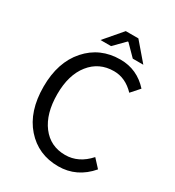

<svg xmlns="http://www.w3.org/2000/svg" viewBox="-197 -931 960 1056"><g transform="rotate(30 283.0 -403.0)"><path d="M49 -328Q49 -483 131 -575.5Q213 -668 342 -668Q448 -668 521 -587L474 -534Q416 -595 343 -595Q249 -595 192 -523.5Q135 -452 135 -330Q135 -206 190 -133.5Q245 -61 339 -61Q424 -61 489 -134L536 -83Q455 12 337 12Q210 12 129.5 -79.5Q49 -171 49 -328ZM192 -706 288 -818H368L464 -706H397L330 -774H326L259 -706Z"/></g></svg>

Font: RibengUni
Style: Regular
Weight: 400
Designer: (1) Dr. Andrew Glass (Senior Program Manager at Microsoft Corporation)
(2) Bivuti Chakma (Chakma Font Designer & Keyboar
Foundry: Bivuti Chakma
Version: Version 2.2022; Updated on: 03 June 2022; Friday